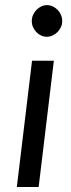

<svg xmlns="http://www.w3.org/2000/svg" viewBox="-20 -750 284 770"><path d="M196 -506.5 135 0H47.5L108.5 -506.5ZM229.5 -665.5Q229.5 -652.5 224.2 -641.2Q219 -630 210.2 -621.2Q201.5 -612.5 190.5 -607.5Q179.5 -602.5 167.5 -602.5Q156 -602.5 145 -607.5Q134 -612.5 125.8 -621.2Q117.5 -630 112.5 -641.2Q107.5 -652.5 107.5 -665.5Q107.5 -678.5 112.5 -690Q117.5 -701.5 126 -710.2Q134.5 -719 145.5 -724.2Q156.5 -729.5 168 -729.5Q180 -729.5 191 -724.5Q202 -719.5 210.8 -710.8Q219.5 -702 224.5 -690.2Q229.5 -678.5 229.5 -665.5Z"/></svg>

Font: Lato TR
Style: Italic
Weight: 400
Italic angle: -12°
Designer: Lukasz Dziedzic
Foundry: tyPoland Lukasz Dziedzic
Version: Version 1.104 2013